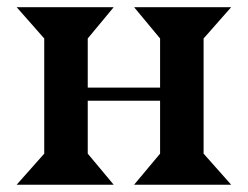

<svg xmlns="http://www.w3.org/2000/svg" viewBox="-20 -510 684 530"><path d="M293.9 0H25.9L102.1 -85.9V-403.8L25.9 -490.2H293.9L222.2 -403.8V-268.1H421.9V-403.8L350.1 -490.2H618.2L542 -403.8V-85.9L618.2 0H350.1L421.9 -85.9V-231.9H222.2V-85.9Z"/></svg>

Font: Bluu Next
Style: Bold
Weight: 700
Designer: Jean-Baptiste Morizot, Igor Stepanchenko (Cyrillic)
Foundry: Igor Stepanchenko
Version: Version 1.005